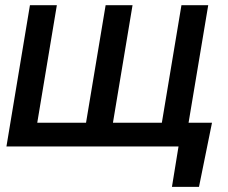

<svg xmlns="http://www.w3.org/2000/svg" viewBox="-20 -566 883 742"><path d="M799.3 -91.8 749 156.2H644.5L669.9 0H603L618.2 -91.8ZM95.7 -545.9H199.7L124 -91.8H312.5L388.2 -545.9H492.2L416.5 -91.8H605.5L681.2 -545.9H784.7L693.4 0H4.9Z"/></svg>

Font: Inter Tight Medium
Style: Italic
Weight: 500
Italic angle: -9.39999°
Designer: Rasmus Andersson
Foundry: rsms
Version: Version 3.004